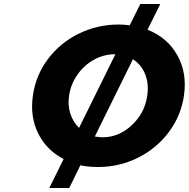

<svg xmlns="http://www.w3.org/2000/svg" viewBox="-20 -829 946 962"><path d="M145 -351.1Q159.2 -451.7 220.2 -533Q281.2 -614.3 374.5 -660.2Q467.8 -706.1 574.2 -706.1Q604.5 -706.1 629.9 -702.1L683.1 -809.1H783.2L719.2 -680.2Q818.4 -641.1 868.2 -552.7Q918 -464.4 901.9 -351.1Q887.7 -250.5 826.7 -168.2Q765.6 -85.9 671.9 -39.1Q578.1 7.8 471.2 7.8Q422.9 7.8 382.8 -1L327.1 112.8H227.1L298.8 -32.2Q212.9 -76.7 171.1 -160.9Q129.4 -245.1 145 -351.1ZM326.2 -350.1Q318.8 -301.8 332.5 -259.5Q346.2 -217.3 376 -188L558.1 -557.1H554.2Q501 -557.1 451.7 -530.3Q402.3 -503.4 368.4 -455.6Q334.5 -407.7 326.2 -350.1ZM455.1 -145Q481.4 -141.1 494.1 -141.1Q575.2 -141.1 640.1 -201.4Q705.1 -261.7 717.8 -350.1Q726.6 -409.2 707.3 -457.3Q688 -505.4 646 -532.2Z"/></svg>

Font: Trueno
Style: Bold Italic
Weight: 700
Designer: Julieta Ulanovsky
Foundry: Julieta Ulanovsky
Version: Version 3.001b | FøM Fix